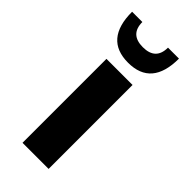

<svg xmlns="http://www.w3.org/2000/svg" viewBox="-162 -488 518 518"><g transform="rotate(45 96.5 -229.5)"><path d="M142.3 -459.1Q142.3 -411.9 93.4 -411.9Q44.5 -411.9 44.5 -459.1H5.3Q5.3 -354.1 94.8 -354.1Q184.2 -354.1 184.2 -459.1ZM145.9 0V-320.3H46.3V0Z"/></g></svg>

Font: Gidugu
Style: Regular
Weight: 400
Designer: Purushoth Kumar Guthula
Foundry: Silicon Andhra, USA.
Version: Version 1.0.5; ttfautohint (v1.2.25-373a) -l 7 -r 28 -G 50 -